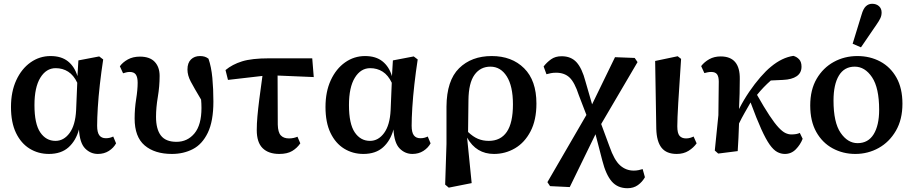

<svg xmlns="http://www.w3.org/2000/svg" viewBox="-20 -799 4824 1014"><path d="M162 -244Q162 -145 192.5 -100Q223 -55 273 -55Q317 -55 347.5 -96.5Q378 -138 382 -217L388 -362Q369 -402 340 -420.5Q311 -439 274 -439Q224 -439 193 -388.5Q162 -338 162 -244ZM238 14Q182 14 136.5 -14Q91 -42 64.5 -97Q38 -152 38 -234Q38 -315 66 -375.5Q94 -436 141.5 -469.5Q189 -503 247 -503Q304 -503 339 -475Q374 -447 389 -397L394 -480L504 -501L525 -485Q515 -420 507.5 -354Q500 -288 496.5 -231Q493 -174 493 -135Q493 -100 504.5 -84.5Q516 -69 539 -69Q551 -69 560.5 -71.5Q570 -74 578 -78L593 -42Q580 -18 555 -2Q530 14 497 14Q458 14 429.5 -15Q401 -44 397 -116V-115Q381 -56 342 -21Q303 14 238 14Z M888 14Q797 14 744 -31Q691 -76 691 -173Q691 -225 699 -275Q707 -325 707 -362Q707 -391 697.5 -405Q688 -419 665 -419Q655 -419 646 -416.5Q637 -414 630 -412L613 -449Q628 -470 655 -485Q682 -500 719 -500Q771 -500 797 -472.5Q823 -445 823 -398Q823 -343 813.5 -287Q804 -231 804 -182Q804 -117 829.5 -83.5Q855 -50 912 -50Q970 -50 1007 -94.5Q1044 -139 1044 -229Q1044 -240 1043.5 -251.5Q1043 -263 1042 -273Q1005 -335 987.5 -368Q970 -401 970 -432Q970 -467 988.5 -485Q1007 -503 1036 -503Q1051 -503 1061.5 -499.5Q1072 -496 1081 -489Q1096 -446 1101.5 -387.5Q1107 -329 1107 -263Q1107 -159 1077.5 -98Q1048 -37 998.5 -11.5Q949 14 888 14Z M1184 -377 1171 -429Q1207 -459 1258.5 -475Q1310 -491 1401 -491H1629L1637 -392L1446 -400L1447 -141Q1448 -100 1463 -84Q1478 -68 1506 -68Q1519 -68 1530.5 -70.5Q1542 -73 1551 -77L1566 -42Q1549 -17 1523 -1.5Q1497 14 1455 14Q1398 14 1367 -16.5Q1336 -47 1336 -112Q1336 -146 1339.5 -185Q1343 -224 1349.5 -275.5Q1356 -327 1366 -398Z M1823 -244Q1823 -145 1853.5 -100Q1884 -55 1934 -55Q1978 -55 2008.5 -96.5Q2039 -138 2043 -217L2049 -362Q2030 -402 2001 -420.5Q1972 -439 1935 -439Q1885 -439 1854 -388.5Q1823 -338 1823 -244ZM1899 14Q1843 14 1797.5 -14Q1752 -42 1725.5 -97Q1699 -152 1699 -234Q1699 -315 1727 -375.5Q1755 -436 1802.5 -469.5Q1850 -503 1908 -503Q1965 -503 2000 -475Q2035 -447 2050 -397L2055 -480L2165 -501L2186 -485Q2176 -420 2168.5 -354Q2161 -288 2157.5 -231Q2154 -174 2154 -135Q2154 -100 2165.5 -84.5Q2177 -69 2200 -69Q2212 -69 2221.5 -71.5Q2231 -74 2239 -78L2254 -42Q2241 -18 2216 -2Q2191 14 2158 14Q2119 14 2090.5 -15Q2062 -44 2058 -116V-115Q2042 -56 2003 -21Q1964 14 1899 14Z M2454 -270 2452 -102Q2478 -77 2504 -66Q2530 -55 2561 -55Q2624 -55 2656.5 -102.5Q2689 -150 2689 -248Q2689 -344 2656.5 -395.5Q2624 -447 2570 -447Q2517 -447 2486 -404Q2455 -361 2454 -270ZM2331 176 2338 -39V-236Q2339 -374 2404.5 -438.5Q2470 -503 2577 -503Q2683 -503 2748 -438.5Q2813 -374 2813 -252Q2813 -165 2782 -105.5Q2751 -46 2700 -16Q2649 14 2589 14Q2495 14 2447 -72V-71L2471 168L2350 192Z M2885 184 2871 163 3077 -192 3037 -296Q3015 -364 2988 -389.5Q2961 -415 2917 -415Q2901 -415 2889 -412.5Q2877 -410 2866 -407L2851 -448Q2868 -470 2890.5 -486Q2913 -502 2946 -502Q2996 -502 3025 -470Q3054 -438 3072 -369L3107 -248L3228 -497L3332 -493L3347 -471L3155 -144L3199 -25Q3224 47 3255 74.5Q3286 102 3327 102Q3341 102 3352.5 99.5Q3364 97 3374 94L3386 137Q3372 162 3349 178.5Q3326 195 3294 195Q3242 195 3211 159.5Q3180 124 3161 49L3125 -90L2989 189Z M3554 14Q3500 14 3474 -18.5Q3448 -51 3446 -118L3440 -477L3559 -502L3577 -488Q3567 -341 3562 -255.5Q3557 -170 3557 -132Q3557 -95 3569 -81.5Q3581 -68 3603 -68Q3615 -68 3625 -71Q3635 -74 3643 -78L3659 -42Q3643 -19 3616.5 -2.5Q3590 14 3554 14Z M3773 12 3755 -4 3774 -191 3776 -368Q3776 -394 3767 -406.5Q3758 -419 3736 -419Q3726 -419 3716.5 -417Q3707 -415 3700 -413L3683 -450Q3700 -472 3726 -486.5Q3752 -501 3786 -501Q3889 -501 3887 -381Q3887 -346 3886 -305Q3885 -264 3883 -223L3885 -227Q3908 -272 3937 -314.5Q3966 -357 3996 -391.5Q4026 -426 4052 -447Q4110 -495 4170 -504Q4188 -499 4200.5 -485.5Q4213 -472 4213 -447Q4213 -414 4187.5 -396.5Q4162 -379 4115 -377L4051 -374Q4012 -340 3978 -298Q4016 -231 4043.5 -189.5Q4071 -148 4091.5 -126Q4112 -104 4128 -96.5Q4144 -89 4159 -89Q4188 -89 4204 -97L4219 -66Q4207 -35 4183 -10.5Q4159 14 4125 14Q4104 14 4084.5 3.5Q4065 -7 4045 -35Q4025 -63 4000.5 -117Q3976 -171 3944 -258Q3928 -230 3912.5 -203Q3897 -176 3883 -147Q3882 -109 3880 -71Q3878 -33 3876 -1Z M4497 14Q4432 14 4377.5 -15.5Q4323 -45 4291 -102Q4259 -159 4259 -242Q4259 -325 4293 -383Q4327 -441 4383.5 -472Q4440 -503 4508 -503Q4575 -503 4629 -474Q4683 -445 4714.5 -389Q4746 -333 4746 -251Q4746 -168 4711.5 -108.5Q4677 -49 4620.5 -17.5Q4564 14 4497 14ZM4509 -43Q4565 -43 4594 -90Q4623 -137 4623 -219Q4623 -335 4585.5 -391Q4548 -447 4494 -447Q4439 -447 4410.5 -400Q4382 -353 4382 -268Q4382 -152 4419.5 -97.5Q4457 -43 4509 -43ZM4483 -568 4530 -721Q4539 -753 4553 -766Q4567 -779 4586 -779Q4608 -779 4622 -766.5Q4636 -754 4636 -733Q4636 -717 4629.5 -703Q4623 -689 4609 -669L4527 -549Z"/></svg>

Font: Source Serif 4 SmText Semibold
Style: Regular
Weight: 600
Designer: Frank Grießhammer
Foundry: Adobe
Version: Version 4.005;hotconv 1.1.0;makeotfexe 2.6.0